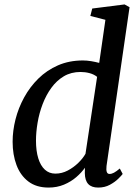

<svg xmlns="http://www.w3.org/2000/svg" viewBox="-20 -837 620 867"><path d="M461 -87.5Q459 -69.5 462.2 -60.5Q465.5 -51.5 474.5 -51.5Q484 -51.5 494.8 -57.2Q505.5 -63 521 -76L534 -51.5Q529 -44.5 514 -29.8Q499 -15 476 -2.5Q453 10 423.5 10Q393.5 10 378.5 -6Q363.5 -22 363 -55.5L363.5 -79.5Q348.5 -58 324.5 -37.2Q300.5 -16.5 268.8 -3.2Q237 10 199.5 10Q144 10 108 -17.5Q72 -45 54.5 -91.8Q37 -138.5 37 -197Q37 -246.5 50 -298Q63 -349.5 89 -397Q115 -444.5 153.2 -482.2Q191.5 -520 242 -542Q292.5 -564 354.5 -564Q372 -564 391.5 -560.8Q411 -557.5 428 -553L456 -747.5L388 -765L396.5 -798.5L542.5 -817L565 -804.5ZM418.5 -490Q404 -501.5 384.2 -506.8Q364.5 -512 343.5 -512Q301 -512 268.2 -492.5Q235.5 -473 211.8 -440.2Q188 -407.5 172.5 -366.8Q157 -326 149.8 -283.2Q142.5 -240.5 142.5 -202Q142.5 -155.5 152.8 -122.2Q163 -89 182.5 -71Q202 -53 230 -53Q259.5 -53 286 -67Q312.5 -81 333.5 -101.5Q354.5 -122 366 -142.5Z"/></svg>

Font: Merriweather 28pt
Style: Italic
Weight: 400
Italic angle: -7.8°
Version: Version 2.101